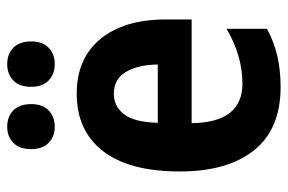

<svg xmlns="http://www.w3.org/2000/svg" viewBox="-153 -636 799 533"><g transform="rotate(-90 246.5 -369.5)"><path d="M253 -556Q351 -556 405 -490Q459 -424 459 -309V-237H171Q173 -96 281 -96Q358 -96 433 -140V-28Q365 10 272 10Q155 10 96 -63.5Q37 -137 37 -270Q37 -410 93.5 -483Q150 -556 253 -556ZM253 -453Q218 -453 196 -425Q174 -397 172 -331H334Q333 -387 313 -420Q293 -453 253 -453ZM99 -682Q99 -715 116.5 -732Q134 -749 161 -749Q189 -749 206.5 -732Q224 -715 224 -682Q224 -651 206.5 -634Q189 -617 161 -617Q134 -617 116.5 -634Q99 -651 99 -682ZM272 -682Q272 -715 289.5 -732Q307 -749 335 -749Q363 -749 380.5 -732Q398 -715 398 -682Q398 -651 380.5 -634Q363 -617 335 -617Q307 -617 289.5 -634Q272 -651 272 -682Z"/></g></svg>

Font: Noto Sans Sinhala UI Condensed
Style: Bold
Weight: 700
Width: 3
Designer: Jelle Bosma - Monotype Design Team
Foundry: Monotype Imaging Inc.
Version: Version 2.006; ttfautohint (v1.8.4.7-5d5b)